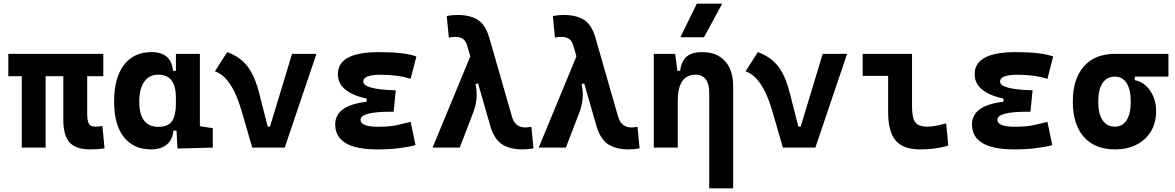

<svg xmlns="http://www.w3.org/2000/svg" viewBox="-20 -815 6485 1060"><path d="M477.5 9.8Q399.3 9.8 364.4 -28.6Q329.6 -66.9 329.6 -151.4V-517.6H461.4V-189Q461.4 -150.4 469.9 -133.1Q478.4 -115.7 506.8 -115.7Q515.1 -115.7 524.3 -116.7Q533.4 -117.7 545.4 -119.6L557.1 3.9Q536.6 7.3 520 8.5Q503.4 9.8 477.5 9.8ZM100.1 0V-517.6H231.9V0ZM25.9 -394.5V-517.6H550.3V-394.5Z M814.5 9.8Q717.3 9.8 663.6 -58.3Q609.9 -126.5 609.9 -253.9Q609.9 -384.3 663.8 -455.8Q717.8 -527.3 816.4 -527.3Q870.6 -527.3 900.4 -501.7Q930.2 -476.1 935.5 -423.8H981.4L951.2 -274.9Q951.2 -338.9 927 -370.8Q902.8 -402.8 854 -402.8Q803.7 -402.8 776.4 -364Q749 -325.2 749 -253.9Q749 -114.7 855 -114.7Q908.7 -114.7 929.9 -146.7Q951.2 -178.7 951.2 -242.7V-267.1L986.3 -93.8H937.5Q934.6 -59.6 918.5 -36.4Q902.3 -13.2 876 -1.7Q849.6 9.8 814.5 9.8ZM960 4.9 951.2 -151.9V-254.4H1083.5V-118.2L1154.8 -107.4V0ZM951.2 -211.4V-517.6H1083.5V-212.4Z M1372.6 0 1454.1 -116.2H1470.7L1592.3 -517.6H1727.1L1551.8 0ZM1372.6 0 1317.4 -190.4Q1297.4 -260.7 1274.2 -308.1Q1251 -355.5 1224.1 -383.3Q1197.3 -411.1 1166.5 -421.4L1234.4 -527.3Q1276.9 -511.7 1309.8 -486.1Q1342.8 -460.4 1367.9 -415.8Q1393.1 -371.1 1411.6 -297.9L1477.5 -38.6Z M2063.5 9.8Q1830.6 9.8 1830.6 -128.4Q1830.6 -241.2 2031.7 -255.9L2165 -316.4L2153.3 -198.2H2137.7Q1970.7 -198.2 1970.7 -153.8Q1970.7 -115.2 2067.4 -115.2Q2130.9 -115.2 2172.6 -124.5Q2214.4 -133.8 2247.1 -142.1L2273.9 -13.7Q2233.4 -2.9 2180.4 3.4Q2127.4 9.8 2063.5 9.8ZM2004.4 -210.4V-270.5Q1845.2 -305.7 1845.2 -405.3Q1845.2 -527.3 2071.3 -527.3Q2215.8 -527.3 2278.8 -502.9L2247.1 -379.9Q2176.3 -402.3 2082 -402.3Q1985.4 -402.3 1985.4 -364.7Q1985.4 -321.3 2165 -316.4L2153.3 -198.2Z M2865.2 9.8Q2795.4 9.8 2751.7 -18.3Q2708 -46.4 2686 -122.6L2560.1 -560.5Q2551.8 -590.8 2534.7 -601.1Q2517.6 -611.3 2492.7 -611.3Q2477.5 -611.3 2458 -607.4L2446.3 -726.6Q2475.1 -732.4 2506.3 -732.4Q2575.2 -732.4 2617.9 -705.6Q2660.6 -678.7 2681.6 -605.5L2806.6 -170.4Q2814.9 -140.6 2833.7 -126Q2852.5 -111.3 2878.9 -111.3Q2894 -111.3 2913.6 -115.2L2925.3 3.9Q2896.5 9.8 2865.2 9.8ZM2368.2 0 2580.1 -512.7 2670.9 -370.6 2605 -350.6Q2614.7 -308.6 2610.4 -268.3Q2606 -228 2592.8 -194.3L2518.1 0Z M3451.2 9.8Q3381.3 9.8 3337.6 -18.3Q3293.9 -46.4 3272 -122.6L3146 -560.5Q3137.7 -590.8 3120.6 -601.1Q3103.5 -611.3 3078.6 -611.3Q3063.5 -611.3 3043.9 -607.4L3032.2 -726.6Q3061 -732.4 3092.3 -732.4Q3161.1 -732.4 3203.9 -705.6Q3246.6 -678.7 3267.6 -605.5L3392.6 -170.4Q3400.9 -140.6 3419.7 -126Q3438.5 -111.3 3464.8 -111.3Q3480 -111.3 3499.5 -115.2L3511.2 3.9Q3482.4 9.8 3451.2 9.8ZM2954.1 0 3166 -512.7 3256.8 -370.6 3190.9 -350.6Q3200.7 -308.6 3196.3 -268.3Q3191.9 -228 3178.7 -194.3L3104 0Z M3895.5 224.6V-304.2Q3895.5 -351.6 3876.2 -377.2Q3856.9 -402.8 3821.1 -402.8Q3721.7 -402.8 3721.7 -258.3L3691.4 -423.8H3734.4Q3741.7 -476.1 3770 -501.7Q3798.3 -527.3 3856 -527.3Q3938 -527.3 3982.9 -477.5Q4027.8 -427.7 4027.8 -336.9V224.6ZM3589.4 0V-517.6H3707.5L3721.7 -408.2V0ZM3736.3 -609.4 3827.1 -794.9H3967.3L3866.7 -609.4Z M4302.2 0 4383.8 -116.2H4400.4L4522 -517.6H4656.7L4481.4 0ZM4302.2 0 4247.1 -190.4Q4227.1 -260.7 4203.9 -308.1Q4180.7 -355.5 4153.8 -383.3Q4127 -411.1 4096.2 -421.4L4164.1 -527.3Q4206.5 -511.7 4239.5 -486.1Q4272.5 -460.4 4297.6 -415.8Q4322.8 -371.1 4341.3 -297.9L4407.2 -38.6Z M5060.5 9.8Q4966.3 9.8 4924.8 -39.1Q4883.3 -87.9 4883.3 -195.3V-517.6H5015.1V-232.9Q5015.1 -191.9 5021.4 -166Q5027.7 -140.1 5045.9 -127.9Q5064.1 -115.7 5099.6 -115.7Q5140.6 -115.7 5203.6 -134.3L5215.3 -10.7Q5175.3 0 5138.9 4.9Q5102.5 9.8 5060.5 9.8ZM4742.7 -396V-517.6H4906.2V-396Z M5579.1 9.8Q5346.2 9.8 5346.2 -128.4Q5346.2 -241.2 5547.4 -255.9L5680.7 -316.4L5668.9 -198.2H5653.3Q5486.3 -198.2 5486.3 -153.8Q5486.3 -115.2 5583 -115.2Q5646.5 -115.2 5688.2 -124.5Q5730 -133.8 5762.7 -142.1L5789.6 -13.7Q5749 -2.9 5696 3.4Q5643.1 9.8 5579.1 9.8ZM5520 -210.4V-270.5Q5360.8 -305.7 5360.8 -405.3Q5360.8 -527.3 5586.9 -527.3Q5731.4 -527.3 5794.4 -502.9L5762.7 -379.9Q5691.9 -402.3 5597.7 -402.3Q5501 -402.3 5501 -364.7Q5501 -321.3 5680.7 -316.4L5668.9 -198.2Z M6135.3 9.8Q6024.9 9.8 5963.9 -59.1Q5902.8 -127.9 5902.8 -253.9Q5902.8 -379.4 5963.9 -448.5Q6024.9 -517.6 6135.3 -517.6L6244.6 -486.8V-372.6Q6278.3 -366.7 6305.2 -342.8Q6332 -318.8 6347.4 -282Q6362.8 -245.1 6362.8 -201.2Q6362.8 -137.7 6334.5 -90.3Q6306.2 -43 6255.1 -16.6Q6204.1 9.8 6135.3 9.8ZM6135.3 -115.7Q6177.2 -115.7 6200 -151.6Q6222.7 -187.5 6222.7 -253.9Q6222.7 -320.3 6200 -356.2Q6177.2 -392.1 6135.3 -392.1Q6090.8 -392.1 6066.9 -356.2Q6043 -320.3 6043 -253.9Q6043 -187.5 6066.9 -151.6Q6090.8 -115.7 6135.3 -115.7ZM6135.3 -392.1V-517.6H6430.7V-392.1Z"/></svg>

Font: Cascadia Code PL
Style: Regular
Weight: 400
Monospace: yes
Designer: Aaron Bell
Foundry: Saja Typeworks
Version: Version 2102.003